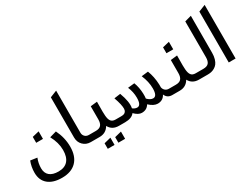

<svg xmlns="http://www.w3.org/2000/svg" viewBox="-72 -1458 3082 2360"><g transform="rotate(-30 1469.5 -278.5)"><path d="M59.1 -176.8 153.8 -163.1Q127 -97.2 127 -26.9Q127 42.5 170.2 78.9Q213.4 115.2 295.9 115.2Q383.3 115.2 428.7 63.5Q474.1 11.7 474.1 -86.9Q474.1 -192.9 415 -300.8L511.2 -328.1Q570.8 -207.5 570.8 -79.1Q570.8 57.6 498.8 130.9Q426.8 204.1 294.9 204.1Q168.5 204.1 99.1 145.8Q29.8 87.4 29.8 -19Q29.8 -101.6 59.1 -176.8ZM231.9 -328.1V-412.1L328.1 -435.1V-328.1Z M667.5 -150.9V-722.2L764.6 -761.2V-164.1Q764.6 -130.9 786.1 -109.4Q807.6 -87.9 840.8 -87.9H925.8V0H817.4Q752.9 0 710.2 -43Q667.5 -85.9 667.5 -150.9Z M1037.1 -381.8 1131.3 -392.1Q1131.3 -366.7 1130.9 -320.3Q1129.9 -282.7 1130.4 -251Q1130.9 -219.2 1132.8 -193.4Q1134.8 -167.5 1140.4 -147.7Q1146 -127.9 1155.8 -114.7Q1165.5 -101.6 1181.4 -94.7Q1197.3 -87.9 1220.2 -87.9H1309.1V0H1217.3Q1121.6 0 1080.1 -78.1Q1035.2 0 942.4 0H849.1V-87.9H939Q991.2 -87.9 1014.2 -114.7Q1037.1 -141.6 1037.1 -195.8ZM957 175.8V97.2L1053.2 73.2V175.8ZM1107.4 175.8V97.2L1203.1 73.2V175.8Z M1238.8 -87.9H1297.9Q1322.3 -87.9 1337.9 -92.8Q1353.5 -97.7 1364.7 -112.3Q1376 -127 1376.7 -152.3Q1377.4 -177.7 1368.2 -219.7Q1358.9 -261.7 1337.9 -320.8L1426.8 -333Q1481 -188 1462.9 -106.9Q1493.7 -82 1525.9 -82Q1581.1 -82 1581.1 -190.9Q1581.1 -272 1547.9 -349.1L1642.1 -358.9Q1670.9 -282.7 1673.8 -193.8Q1675.3 -156.2 1670.9 -125Q1712.4 -82 1752 -82Q1808.1 -82 1808.1 -190.9Q1808.1 -286.6 1764.2 -388.2L1858.9 -398.9Q1895.5 -305.2 1899.9 -193.8Q1901.4 -171.4 1899.9 -151.9Q1905.8 -122.6 1926.5 -105.2Q1947.3 -87.9 1976.1 -87.9H2056.2V0H1974.1Q1904.8 0 1877.9 -63Q1844.2 2.9 1768.1 2.9Q1712.9 2.9 1648.9 -56.2Q1614.7 2.9 1543 2.9Q1493.2 2.9 1439.9 -51.8V-53.2Q1400.9 0 1305.2 0H1238.8Z M2173.8 -381.8 2268.1 -392.1Q2268.1 -366.7 2267.6 -320.3Q2266.6 -282.7 2267.1 -251Q2267.6 -219.2 2269.5 -193.4Q2271.5 -167.5 2277.1 -147.7Q2282.7 -127.9 2292.5 -114.7Q2302.2 -101.6 2318.1 -94.7Q2334 -87.9 2356.9 -87.9H2445.8V0H2354Q2258.3 0 2216.8 -78.1Q2171.9 0 2079.1 0H1985.8V-87.9H2075.7Q2127.9 -87.9 2150.9 -114.7Q2173.8 -141.6 2173.8 -195.8ZM2168.9 -481V-564.9L2265.1 -587.9V-481Z M2564.9 -704.1 2658.7 -730 2657.7 -206.1Q2657.7 -157.2 2646.5 -119.6Q2635.3 -82 2617.9 -59.8Q2600.6 -37.6 2575.9 -23.7Q2551.3 -9.8 2528.1 -4.9Q2504.9 0 2478.5 0H2377V-87.9H2465.8Q2519 -87.9 2542 -114.5Q2564.9 -141.1 2564.9 -196.8Z M2775.4 0V-722.2L2872.6 -761.2V0Z"/></g></svg>

Font: LT Superior Med
Style: Regular
Weight: 500
Designer: Daniel Lyons
Foundry: LyonsType
Version: Version 1.000